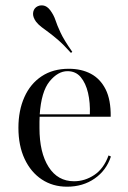

<svg xmlns="http://www.w3.org/2000/svg" viewBox="-20 -682 477 713"><path d="M229 11.3Q175.8 11.3 135.1 -15.7Q94.4 -42.7 71.4 -91.9Q48.4 -141.1 48.4 -207.3Q48.4 -271.8 70.6 -321.4Q92.7 -371 134.7 -398.8Q176.6 -426.6 235.5 -426.6Q282.3 -426.6 317.3 -408.1Q352.4 -389.5 372.2 -350.4Q391.9 -311.3 391.1 -248.4H96.8L96 -257.3H313.7Q315.3 -300.8 306.9 -337.1Q298.4 -373.4 279.8 -395.6Q261.3 -417.7 230.6 -417.7Q195.2 -417.7 164.1 -379.8Q133.1 -341.9 127.4 -255.6V-254Q126.6 -241.9 126.6 -229.8Q126.6 -217.7 126.6 -206.5Q126.6 -115.3 160.5 -62.1Q194.4 -8.9 254.8 -8.9Q295.2 -8.9 330.2 -32.3Q365.3 -55.6 383.1 -104.8L391.9 -100.8Q375 -49.2 331.5 -19Q287.9 11.3 229 11.3ZM243.5 -485.5Q216.9 -515.3 196.4 -533.1Q175.8 -550.8 160.9 -561.7Q146 -572.6 134.3 -581.5Q122.6 -590.3 113.7 -601.6Q101.6 -618.5 102.8 -633.1Q104 -647.6 114.5 -655.6Q125.8 -663.7 140.3 -661.7Q154.8 -659.7 166.9 -643.5Q179.8 -625.8 185.9 -607.3Q191.9 -588.7 204.8 -560.9Q217.7 -533.1 248.4 -489.5Z"/></svg>

Font: Playfair 144pt SemiCondensed Light
Style: Regular
Weight: 300
Width: 4
Designer: Claus Eggers Sørensen
Foundry: Claus Eggers Sørensen
Version: Version 2.203